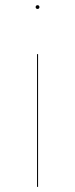

<svg xmlns="http://www.w3.org/2000/svg" viewBox="-20 -728 293 748"><path d="M126.3 -707.8C121.4 -707.8 118.8 -704.1 118.8 -700.4C118.8 -696.7 121.4 -693.1 126.3 -693.1C131.2 -693.1 133.7 -696.7 133.7 -700.4C133.7 -704.1 131.2 -707.8 126.3 -707.8ZM128.3 -517.2H124.3V0H128.3Z"/></svg>

Font: Fira Sans Four
Style: Regular
Weight: 100
Designer: Carrois Corporate & Edenspiekermann AG
Foundry: Carrois Corporate GbR & Edenspiekermann AG
Version: Version 4.203;PS 004.203;hotconv 1.0.88;makeotf.lib2.5.64775